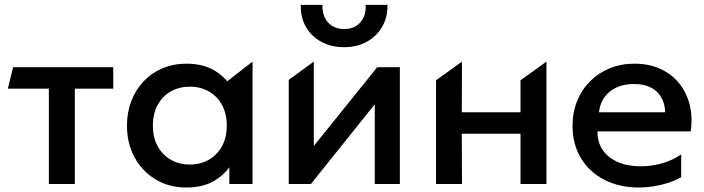

<svg xmlns="http://www.w3.org/2000/svg" viewBox="-20 -780 2986 814"><path d="M187.2 0V-404H13.1L35.6 -495H460.1V-404H297.2V0Z M770.3 15Q696.6 15 639.8 -19.2Q582.9 -53.4 550.6 -112.8Q518.3 -172.2 518.3 -247.5Q518.3 -304 536.8 -351.9Q555.4 -399.9 589 -435.3Q622.6 -470.8 668.9 -490.4Q715.2 -510 770.3 -510Q843.7 -510 892.9 -478.9Q942.1 -447.9 968.1 -399.1L928.6 -363V-423.9L1050.7 -518.8V0H952.3V-119.5L968.1 -95.9Q942.1 -47.1 892.9 -16.1Q843.7 15 770.3 15ZM784.8 -82.5Q830.1 -82.5 865.4 -102.8Q900.8 -123 921.1 -159.9Q941.4 -196.9 941.4 -247.5Q941.4 -298.1 921.1 -335.2Q900.8 -372.3 865.4 -392.4Q830.1 -412.5 784.8 -412.5Q739.6 -412.5 704.2 -392.4Q668.9 -372.3 648.5 -335.2Q628.2 -298.1 628.2 -247.5Q628.2 -196.9 648.5 -159.9Q668.9 -123 704.2 -102.8Q739.6 -82.5 784.8 -82.5Z M1204.1 0V-441.4L1310.3 -518.8V-161L1579.2 -495H1675.2V0H1568.9V-338L1298.2 0ZM1439.3 -580Q1383.6 -580 1341.6 -603.1Q1299.6 -626.1 1276.6 -666.6Q1253.7 -707 1255.3 -759.5H1347.2Q1345.4 -713.4 1370.6 -685.1Q1395.8 -656.9 1439.3 -656.9Q1482.8 -656.9 1507.7 -685.1Q1532.6 -713.4 1530.2 -759.5H1622.7Q1624 -707.7 1600.7 -667.1Q1577.4 -626.5 1535.5 -603.2Q1493.6 -580 1439.3 -580Z M1828.6 0V-439.5L1938.6 -518.8L1937.9 -304.1H2186.7V-439.5L2296.7 -518.8V0H2186.7V-213.1H1937.9L1938.6 0Z M2689.6 15Q2605.8 15 2542.2 -17.8Q2478.6 -50.6 2442.9 -109.4Q2407.3 -168.3 2407.3 -246.6Q2407.3 -303.7 2426.8 -351.9Q2446.4 -400.1 2481.8 -435.5Q2517.3 -470.9 2565.1 -490.5Q2612.8 -510 2669.4 -510Q2730.8 -510 2778.8 -488.3Q2826.9 -466.6 2858.7 -427.6Q2890.4 -388.6 2903.8 -336.3Q2917.1 -284.1 2908.2 -222.8H2513.2Q2512.2 -178.5 2534.5 -145.3Q2556.7 -112.2 2598 -93.6Q2639.3 -75 2695.4 -75Q2742.9 -75 2787.2 -87.7Q2831.4 -100.4 2867.9 -125.4V-28.8Q2842.7 -14.4 2812.6 -4.7Q2782.4 4.9 2751 10Q2719.5 15 2689.6 15ZM2519.3 -304H2800.2Q2798 -360.1 2763.9 -391.9Q2729.8 -423.8 2667.2 -423.8Q2605.8 -423.8 2565.8 -391.9Q2525.9 -360.1 2519.3 -304Z"/></svg>

Font: Geologica-Sharp
Style: Regular
Weight: 100
Designer: Sindre Bremnes, Frode Helland
Foundry: Monokrom Skriftforlag AS
Version: Version 1.010;gftools[0.9.28]